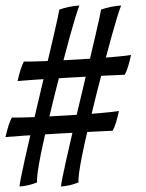

<svg xmlns="http://www.w3.org/2000/svg" viewBox="-25 -597 532 699"><path d="M197 82Q199 51 269 -241.5Q339 -534 343 -562Q376 -574 416 -577Q392 -516 324 -246Q256 24 261 67Q229 80 197 82ZM46 82Q48 51 117.5 -241.5Q187 -534 191 -562Q224 -574 264 -577Q240 -516 172.5 -246Q105 24 110 67Q78 80 46 82ZM-5 -98Q6 -147 18 -169Q69 -168 214.5 -176.5Q360 -185 408 -193Q397 -141 385 -121Q333 -119 184.5 -110.5Q36 -102 -5 -98ZM39 -302Q50 -351 62 -373Q113 -372 258.5 -380.5Q404 -389 452 -397Q441 -345 429 -325Q377 -323 228.5 -314.5Q80 -306 39 -302Z"/></svg>

Font: Darwin Serif Regular ALPHA
Style: Regular
Weight: 400
Designer: Emily de Oliveira Santos
Version: Version 0.1